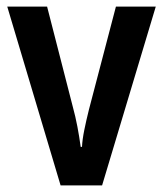

<svg xmlns="http://www.w3.org/2000/svg" viewBox="-20 -563 495 583"><path d="M164 0 2 -543H123L201 -239Q209 -210 215 -178.5Q221 -147 225 -117H229Q230 -139 236 -168.5Q242 -198 250 -230L332 -543H453L290 0Z"/></svg>

Font: Noto Sans Devanagari Condensed SemiBold
Style: Regular
Weight: 600
Width: 3
Designer: Jelle Bosma - Monotype Design Team
Foundry: Monotype Imaging Inc.
Version: Version 2.004; ttfautohint (v1.8.4.7-5d5b)